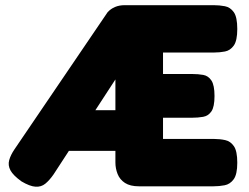

<svg xmlns="http://www.w3.org/2000/svg" viewBox="-20 -712 961 742"><path d="M517 8Q483 8 463 -5Q443 -18 434.5 -39.5Q426 -61 426 -84V-405L187 -38Q171 -15 155 -2Q139 11 117 9.5Q95 8 63 -11Q31 -34 20.5 -53.5Q10 -73 15.5 -93Q21 -113 36 -135L396 -665Q408 -678 424.5 -685Q441 -692 462 -692H806Q828 -692 849 -688Q870 -684 883.5 -665Q897 -646 897 -600Q897 -555 883.5 -536Q870 -517 849.5 -513Q829 -509 807 -509H610V-426H723Q746 -426 765.5 -422.5Q785 -419 797 -401Q809 -383 809 -341Q809 -299 797 -281.5Q785 -264 765 -260.5Q745 -257 722 -257H610V-175H808Q830 -175 850.5 -170.5Q871 -166 884 -147Q897 -128 897 -83Q897 -38 883 -19Q869 0 848 4Q827 8 805 8ZM196 -129 320 -286H443V-129Z"/></svg>

Font: Fredoka SemiCondensed
Style: Bold
Weight: 700
Width: 4
Designer: Ben Nathan
Foundry: Milena B. Brandão, Ben Nathan
Version: Version 2.001